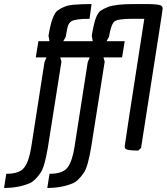

<svg xmlns="http://www.w3.org/2000/svg" viewBox="-101 -741 825 950"><path d="M519 -6Q516 -10 516 -17.5Q516 -25 613 -648H553Q482 -648 465.5 -635Q449 -622 438 -558L426 -537H516L503 -457H411L417 -436L350 -12Q334 83 315 112Q286 155 259 166Q204 189 133 189L144 119Q210 119 233.5 87.5Q257 56 268 -16L333 -433L343 -457H197L203 -436L136 -12Q120 83 101 112Q72 155 45 166Q-10 189 -81 189L-70 119Q-4 119 19.5 87.5Q43 56 54 -16L119 -433L129 -457H76L89 -537H144L139 -564Q156 -669 184 -689Q218 -714 261.5 -717.5Q305 -721 352 -721L342 -648Q270 -648 251 -635Q237 -625 232.5 -603.5Q228 -582 224 -558L212 -537H358L353 -564Q364 -630 374.5 -655Q385 -680 397.5 -688.5Q410 -697 432 -706Q470 -721 563 -721H625Q692 -721 700 -710Q704 -705 704 -700Q704 -695 687 -586Q670 -477 597 -9L583 4Q525 4 519 -6Z"/></svg>

Font: Economica
Style: Bold Italic
Weight: 700
Designer: Vicente Lamonaca
Foundry: Vicente Lamonaca
Version: Version 1.100